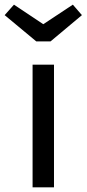

<svg xmlns="http://www.w3.org/2000/svg" viewBox="-48 -805 372 825"><path d="M184 0H92V-527H184ZM304 -740 169 -627H108L-28 -740L12 -785L138 -701L265 -785Z"/></svg>

Font: Fira GO
Style: Regular
Weight: 400
Designer: Carrois Corporate
Foundry: Carrois Corporate GbR
Version: Version 0.300